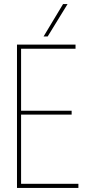

<svg xmlns="http://www.w3.org/2000/svg" viewBox="-20 -918 422 938"><path d="M63 0V-700H349V-680H83V-377H330V-358H83V-20H363V0ZM193 -740 288 -898H310L213 -740Z"/></svg>

Font: Georama SemiCondensed Thin
Style: Regular
Weight: 100
Width: 4
Designer: Jean-Baptiste Levee
Foundry: Production Type
Version: Version 1.000